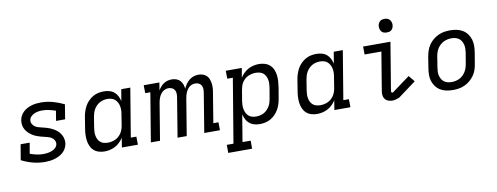

<svg xmlns="http://www.w3.org/2000/svg" viewBox="-72 -1127 4495 1735"><g transform="rotate(-10 2175.0 -259.0)"><path d="M261 8Q203 8 148.5 -6.5Q94 -21 46 -46L70 -188H153L136 -89Q166 -78 196.5 -71.5Q227 -65 260 -65Q272 -65 285 -66.5Q298 -68 310.5 -70.5Q323 -73 335 -78Q347 -83 358.5 -90.5Q370 -98 378 -109Q386 -120 388 -133Q391 -151 382 -167.5Q373 -184 358.5 -193.5Q344 -203 327 -208Q310 -213 292 -217Q274 -221 256.5 -226Q239 -231 222.5 -237.5Q206 -244 191 -253Q176 -262 162.5 -273.5Q149 -285 138.5 -298.5Q128 -312 121 -328.5Q114 -345 112 -363Q110 -381 113 -400Q116 -421 126.5 -440.5Q137 -460 153.5 -475.5Q170 -491 189.5 -501Q209 -511 229.5 -517Q250 -523 271 -525.5Q292 -528 313 -528Q371 -528 425 -513Q479 -498 527 -474L505 -340H422L437 -431Q408 -441 377 -448Q346 -455 314 -455Q296 -455 278 -452Q260 -449 243 -442Q226 -435 211.5 -420.5Q197 -406 194 -388Q191 -369 200 -353Q209 -337 222.5 -327Q236 -317 254 -312Q272 -307 289.5 -303Q307 -299 324.5 -294Q342 -289 358 -282.5Q374 -276 389.5 -267Q405 -258 418.5 -247Q432 -236 442.5 -222Q453 -208 460 -192Q467 -176 469.5 -157.5Q472 -139 469 -120Q465 -99 454 -79Q443 -59 426 -44Q409 -29 388.5 -19Q368 -9 346.5 -3Q325 3 303.5 5.5Q282 8 261 8Z M807 8Q779 8 753 0Q727 -8 708 -25.5Q689 -43 678.5 -67.5Q668 -92 664.5 -119Q661 -146 662.5 -174Q664 -202 669 -230L685 -330Q689 -355 697 -379.5Q705 -404 717.5 -427Q730 -450 749.5 -470Q769 -490 792 -503.5Q815 -517 840.5 -522.5Q866 -528 891 -528Q918 -528 943 -521.5Q968 -515 987 -499Q1006 -483 1017 -461Q1028 -439 1034 -414L1052 -520H1135L1061 -74H1112L1113 0H966L980 -87Q966 -65 946.5 -46Q927 -27 904 -15Q881 -3 856 2.5Q831 8 807 8ZM850 -65Q867 -65 884.5 -68.5Q902 -72 918.5 -79.5Q935 -87 949 -99.5Q963 -112 973 -127Q983 -142 989 -159Q995 -176 998 -193L1014 -293Q1018 -313 1018.5 -332Q1019 -351 1015.5 -369.5Q1012 -388 1003.5 -404.5Q995 -421 981.5 -433Q968 -445 949.5 -450Q931 -455 912 -455Q895 -455 877 -451Q859 -447 842.5 -438Q826 -429 812.5 -415.5Q799 -402 789.5 -386Q780 -370 774.5 -352.5Q769 -335 766 -318L750 -218Q747 -199 746.5 -180.5Q746 -162 749.5 -144.5Q753 -127 761 -111.5Q769 -96 782.5 -85Q796 -74 813.5 -69.5Q831 -65 850 -65Z M1232 0 1306 -447H1259L1258 -520H1402L1390 -449Q1400 -466 1413.5 -481.5Q1427 -497 1443 -507.5Q1459 -518 1478 -523Q1497 -528 1516 -528Q1538 -528 1558 -521Q1578 -514 1592 -499Q1606 -484 1613 -464.5Q1620 -445 1622 -424Q1631 -445 1644.5 -464.5Q1658 -484 1676.5 -499Q1695 -514 1717 -521Q1739 -528 1761 -528Q1782 -528 1801.5 -521.5Q1821 -515 1835 -501.5Q1849 -488 1856 -469.5Q1863 -451 1866 -430.5Q1869 -410 1868 -389Q1867 -368 1863 -347L1818 -73H1865L1866 0H1722L1781 -361Q1784 -379 1783 -396Q1782 -413 1774 -427Q1766 -441 1750.5 -448Q1735 -455 1718 -455Q1704 -455 1689.5 -450Q1675 -445 1664 -435.5Q1653 -426 1644.5 -413.5Q1636 -401 1630.5 -388Q1625 -375 1621.5 -361Q1618 -347 1616 -334L1561 0H1477L1536 -361Q1539 -379 1538 -396Q1537 -413 1529 -427Q1521 -441 1505.5 -448Q1490 -455 1473 -455Q1459 -455 1445 -450Q1431 -445 1419.5 -435.5Q1408 -426 1399.5 -413.5Q1391 -401 1385.5 -388Q1380 -375 1376.5 -361Q1373 -347 1371 -334L1316 0Z M1904 215V141H1965L2063 -447H2012L2011 -520H2158L2143 -433Q2157 -455 2176.5 -474Q2196 -493 2219 -505Q2242 -517 2267 -522.5Q2292 -528 2316 -528Q2344 -528 2370 -520Q2396 -512 2415.5 -494.5Q2435 -477 2445.5 -452.5Q2456 -428 2459.5 -401Q2463 -374 2461 -346Q2459 -318 2455 -290L2438 -190Q2434 -165 2426.5 -140.5Q2419 -116 2406 -93Q2393 -70 2374 -50Q2355 -30 2331.5 -16.5Q2308 -3 2282.5 2.5Q2257 8 2232 8Q2205 8 2180.5 1.5Q2156 -5 2137 -21Q2118 -37 2106.5 -59Q2095 -81 2089 -106L2048 141H2123V215ZM2211 -65Q2228 -65 2246.5 -69Q2265 -73 2281.5 -82Q2298 -91 2311 -104.5Q2324 -118 2334 -134Q2344 -150 2349 -167.5Q2354 -185 2357 -202L2374 -302Q2377 -321 2377.5 -339.5Q2378 -358 2374.5 -375.5Q2371 -393 2363 -408.5Q2355 -424 2341.5 -435Q2328 -446 2310 -450.5Q2292 -455 2273 -455Q2256 -455 2239 -451.5Q2222 -448 2205 -440.5Q2188 -433 2174 -420.5Q2160 -408 2150 -393Q2140 -378 2134.5 -361Q2129 -344 2126 -327L2109 -227Q2106 -207 2105.5 -188Q2105 -169 2108.5 -150.5Q2112 -132 2120 -115.5Q2128 -99 2141.5 -87Q2155 -75 2173.5 -70Q2192 -65 2211 -65Z M2757 8Q2729 8 2703 0Q2677 -8 2658 -25.5Q2639 -43 2628.5 -67.5Q2618 -92 2614.5 -119Q2611 -146 2612.5 -174Q2614 -202 2619 -230L2635 -330Q2639 -355 2647 -379.5Q2655 -404 2667.5 -427Q2680 -450 2699.5 -470Q2719 -490 2742 -503.5Q2765 -517 2790.5 -522.5Q2816 -528 2841 -528Q2868 -528 2893 -521.5Q2918 -515 2937 -499Q2956 -483 2967 -461Q2978 -439 2984 -414L3002 -520H3085L3011 -74H3062L3063 0H2916L2930 -87Q2916 -65 2896.5 -46Q2877 -27 2854 -15Q2831 -3 2806 2.5Q2781 8 2757 8ZM2800 -65Q2817 -65 2834.5 -68.5Q2852 -72 2868.5 -79.5Q2885 -87 2899 -99.5Q2913 -112 2923 -127Q2933 -142 2939 -159Q2945 -176 2948 -193L2964 -293Q2968 -313 2968.5 -332Q2969 -351 2965.5 -369.5Q2962 -388 2953.5 -404.5Q2945 -421 2931.5 -433Q2918 -445 2899.5 -450Q2881 -455 2862 -455Q2845 -455 2827 -451Q2809 -447 2792.5 -438Q2776 -429 2762.5 -415.5Q2749 -402 2739.5 -386Q2730 -370 2724.5 -352.5Q2719 -335 2716 -318L2700 -218Q2697 -199 2696.5 -180.5Q2696 -162 2699.5 -144.5Q2703 -127 2711 -111.5Q2719 -96 2732.5 -85Q2746 -74 2763.5 -69.5Q2781 -65 2800 -65Z M3449 7Q3429 7 3410.5 0.5Q3392 -6 3380.5 -21Q3369 -36 3366.5 -56Q3364 -76 3368 -96L3426 -447H3272L3271 -520H3522L3450 -84Q3448 -77 3450.5 -70.5Q3453 -64 3460 -64Q3463 -64 3466 -65.5Q3469 -67 3471 -69L3630 -186L3676 -130L3518 -13Q3514 -10 3510.5 -8Q3507 -6 3503 -5Q3489 0 3475.5 3.5Q3462 7 3449 7ZM3504 -608Q3489 -608 3475.5 -613Q3462 -618 3454 -629.5Q3446 -641 3443.5 -655.5Q3441 -670 3443 -685Q3445 -695 3450.5 -705Q3456 -715 3464.5 -721.5Q3473 -728 3483.5 -730.5Q3494 -733 3505 -733Q3520 -733 3533.5 -727.5Q3547 -722 3555 -710.5Q3563 -699 3566 -684.5Q3569 -670 3566 -655Q3564 -645 3558.5 -635Q3553 -625 3544.5 -618.5Q3536 -612 3525.5 -610Q3515 -608 3504 -608Z M4004 8Q3973 8 3943 2Q3913 -4 3888.5 -19Q3864 -34 3846.5 -57.5Q3829 -81 3820.5 -109Q3812 -137 3813 -168Q3814 -199 3819 -230L3835 -330Q3840 -357 3849 -383.5Q3858 -410 3874 -433.5Q3890 -457 3913 -476Q3936 -495 3962 -507Q3988 -519 4015 -523.5Q4042 -528 4069 -528Q4100 -528 4130 -522Q4160 -516 4184.5 -501Q4209 -486 4226.5 -462.5Q4244 -439 4252.5 -411Q4261 -383 4260.5 -352Q4260 -321 4255 -290L4238 -190Q4234 -163 4225 -136.5Q4216 -110 4199.5 -86.5Q4183 -63 4160.5 -44Q4138 -25 4112 -13Q4086 -1 4058.5 3.5Q4031 8 4004 8ZM4004 -65Q4022 -65 4041 -69Q4060 -73 4077 -81.5Q4094 -90 4108 -103.5Q4122 -117 4132 -133Q4142 -149 4148 -166.5Q4154 -184 4157 -202L4174 -302Q4177 -321 4177.5 -340Q4178 -359 4174 -376.5Q4170 -394 4161 -409.5Q4152 -425 4138 -435.5Q4124 -446 4106 -450.5Q4088 -455 4069 -455Q4051 -455 4032.5 -451Q4014 -447 3997 -438.5Q3980 -430 3965.5 -416.5Q3951 -403 3941 -387Q3931 -371 3925 -353.5Q3919 -336 3916 -318L3900 -218Q3897 -199 3896 -180Q3895 -161 3899.5 -143.5Q3904 -126 3912.5 -110.5Q3921 -95 3935.5 -84.5Q3950 -74 3967.5 -69.5Q3985 -65 4004 -65Z"/></g></svg>

Font: Iosevka Plex Etoile
Style: Italic
Weight: 400
Italic angle: -9°
Designer: Belleve Invis
Foundry: Belleve Invis
Version: Version 25.1.1; ttfautohint (v1.8.4)